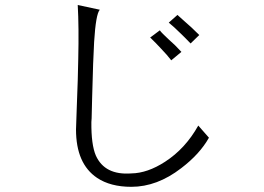

<svg xmlns="http://www.w3.org/2000/svg" viewBox="-20 -759 1040 756"><path d="M373 -720.7 286.1 -739.3Q291 -652.3 288.1 -526.4Q287.1 -455.1 282.2 -334L279.3 -249Q279.3 -114.3 362.3 -58.6Q415 -23.4 497.1 -23.4Q598.6 -23.4 693.4 -96.7Q766.6 -152.3 802.7 -216.8L760.7 -264.6Q710 -173.8 629.9 -122.1Q560.5 -77.1 497.1 -76.2Q392.6 -68.4 357.4 -146.5Q338.9 -189.5 339.8 -278.3L340.8 -293L342.8 -375Q346.7 -529.3 350.6 -593.8Q357.4 -704.1 373 -720.7ZM678.7 -700.2 644.5 -669.9Q666 -652.3 688.5 -629.9Q706.1 -613.3 730.5 -587.9L764.6 -621.1Q751 -634.8 734.4 -650.4Q724.6 -659.2 707 -674.8ZM609.4 -639.6 571.3 -611.3Q593.8 -589.8 615.2 -566.4Q638.7 -542 654.3 -521.5L694.3 -554.7Q683.6 -566.4 668.9 -581.1Q660.2 -588.9 644.5 -603.5Q627.9 -619.1 622.1 -625Q612.3 -634.8 609.4 -639.6Z"/></svg>

Font: Dotum
Style: Regular
Weight: 400
Version: Version 2.21